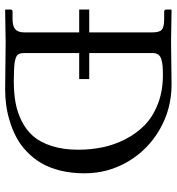

<svg xmlns="http://www.w3.org/2000/svg" viewBox="10 -696 687 747"><g transform="rotate(90 353.5 -322.5)"><path d="M17.1 -19Q17.1 -27.8 24.4 -27.8H54.2Q82 -27.8 94 -38.6Q106 -49.3 106 -73.7V-287.1H17.1V-326.2H106V-571.8Q106 -599.1 95.7 -608.4Q85.4 -617.7 54.2 -617.7H25.9Q17.1 -617.7 17.1 -626.5V-644.5L18.6 -646.5L144.5 -644.5Q274.9 -646.5 308.6 -646.5Q403.3 -646.5 482.9 -600.8Q562.5 -555.2 608.4 -477.3Q654.3 -399.4 654.3 -308.1Q654.3 -256.8 643.6 -213.6Q632.8 -170.4 614.3 -139.2Q595.7 -107.9 569.8 -83.3Q543.9 -58.6 515.1 -43.2Q486.3 -27.8 453.4 -17.6Q420.4 -7.3 389.4 -3.2Q358.4 1 326.7 1L144.5 -1L18.6 1L17.1 -1ZM186.5 -71.8Q186.5 -54.7 193.8 -47.1Q201.2 -39.6 223.6 -36.1Q246.1 -32.7 296.4 -32.7Q341.3 -32.7 378.4 -39.3Q415.5 -45.9 450.7 -63.2Q485.8 -80.6 509.8 -108.2Q533.7 -135.7 548.1 -180.4Q562.5 -225.1 562.5 -283.7Q562.5 -332 553.2 -377.4Q543.9 -422.9 522 -466.1Q500 -509.3 467.3 -541.5Q434.6 -573.7 384.3 -593.3Q334 -612.8 271.5 -612.8Q250 -612.8 236.8 -611.6Q223.6 -610.4 210.9 -606.7Q198.2 -603 192.4 -594.7Q186.5 -586.4 186.5 -573.7V-326.2H287.6V-287.1H186.5Z"/></g></svg>

Font: Libertinage
Style: b
Weight: 400
Designer: OSP
Foundry: OSP
Version: Version 1.0; 2008; OFL relea